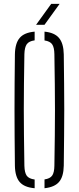

<svg xmlns="http://www.w3.org/2000/svg" viewBox="-20 -968 407 992"><path d="M159 4.5Q105.5 0 81.8 -27.5Q58 -55 57 -112Q56 -196 55.5 -266.5Q55 -337 55 -403Q55 -469 55.5 -538Q56 -607 57 -687Q58 -744.5 81.8 -772.2Q105.5 -800 159 -804.5V-759.5Q129.5 -755.5 118.2 -739.5Q107 -723.5 106 -688Q104.5 -603 103.8 -535.2Q103 -467.5 103 -404Q103 -340.5 103.8 -270.5Q104.5 -200.5 106 -111.5Q107 -75.5 118.2 -60Q129.5 -44.5 159 -40.5ZM210 4.5V-41Q238.5 -45 249.5 -60.8Q260.5 -76.5 261 -111.5Q262.5 -198 263.2 -267Q264 -336 264 -399.2Q264 -462.5 263.2 -531.8Q262.5 -601 261 -688Q260.5 -723 249.5 -739Q238.5 -755 210 -759V-804.5Q262 -799.5 285.2 -771.5Q308.5 -743.5 309.5 -687Q310.5 -607 311.2 -538Q312 -469 312 -403Q312 -337 311.2 -266.5Q310.5 -196 309.5 -112Q308.5 -55.5 285.2 -28.2Q262 -1 210 4.5ZM166.5 -840 244.5 -948H288L210 -840Z"/></svg>

Font: Big Shoulders Stencil Text ExtraLight
Style: Regular
Weight: 250
Version: Version 2.001